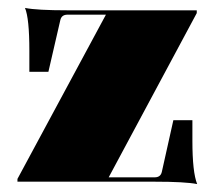

<svg xmlns="http://www.w3.org/2000/svg" viewBox="-20 -458 541 484"><path d="M477 6Q447 0 369 0H24V-7L247 -421H150Q135 -421 132 -407L102 -277H54V-330Q54 -412 43 -438Q73 -432 151 -432H476V-425L254 -11H370Q385 -11 388 -25L417 -155H465V-103Q465 -24 477 6Z"/></svg>

Font: Arapey Black-Display
Style: Regular
Weight: 900
Designer: Eduardo Rodriguez Tunni
Foundry: Eduardo Rodriguez Tunni
Version: Version 4.000